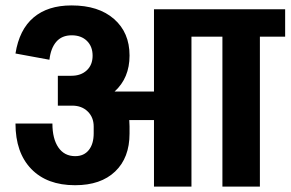

<svg xmlns="http://www.w3.org/2000/svg" viewBox="-20 -687 1070 707"><path d="M1030 -552H937V0H799V-552H685V0H547V-245H456L457 -222V-195Q457 -106 404 -55.5Q351 -5 257 -5H256Q153 -5 95 -65Q37 -125 37 -232H173Q173 -176 195 -144Q217 -112 257 -112Q289 -112 307 -134.5Q325 -157 325 -196V-221Q325 -255 303 -276.5Q281 -298 246 -298H244H193V-408H243Q278 -408 299.5 -428Q321 -448 321 -482Q321 -516 300 -536.5Q279 -557 244 -557Q208 -557 187.5 -533.5Q167 -510 162 -467L37 -490Q51 -578 103.5 -622.5Q156 -667 243 -667H244Q343 -667 400 -617Q457 -567 457 -483V-482Q457 -400 402 -350H547V-653H1030Z"/></svg>

Font: Akshar SemiBold
Style: Regular
Weight: 600
Designer: Tall Chai
Foundry: Tall Chai
Version: Version 1.000